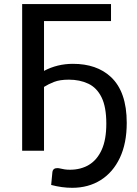

<svg xmlns="http://www.w3.org/2000/svg" viewBox="-20 -738 673 940"><path d="M333.5 181.5Q283.5 181.5 230.5 167.5L236.5 105Q239 85 260.5 85Q267 85 276 87.2Q285 89.5 296.2 91.2Q307.5 93 322.5 93Q375.5 93 415.5 69Q455.5 45 478 -4.8Q500.5 -54.5 500.5 -132.5Q500.5 -214.5 477.2 -261.5Q454 -308.5 412.5 -328.2Q371 -348 317 -348Q273 -348 244.8 -337Q216.5 -326 195.5 -312.5V0H88.5V-718H523.5V-635H195.5V-391Q260.5 -425.5 337 -425.5Q453.5 -425.5 522.5 -361.5Q600.5 -289 600.5 -136.5Q600.5 -36.5 566.8 34.8Q533 106 472.8 143.8Q412.5 181.5 333.5 181.5Z"/></svg>

Font: Verano Sans Medium
Style: Regular
Weight: 500
Designer: Lukasz Dziedzic with Adam Twardoch and Botio Nikoltchev
Foundry: tyPoland Lukasz Dziedzic
Version: Version 3.001;December 28, 2019;FontCreator 12.0.0.2547 64-b